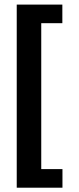

<svg xmlns="http://www.w3.org/2000/svg" viewBox="-20 -748 351 857"><path d="M258.8 89.8V6.8H164.1V-644.5H258.3V-727.5H54.7V89.8Z"/></svg>

Font: Ride SemiBold
Style: Regular
Weight: 600
Version: Version 3.000